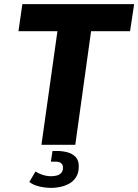

<svg xmlns="http://www.w3.org/2000/svg" viewBox="-20 -706 674 936"><path d="M182 0 260 -554H70L89 -686H634L614 -554H424L347 0ZM232 210Q201 210 171.5 203Q142 196 123 181L153 130Q166 139 186.5 146Q207 153 230 153Q245 153 257.5 149.5Q270 146 278.5 137Q287 128 287 112Q287 96 277 89Q267 82 252 82H228L236 30H258Q285 30 309 36.5Q333 43 348.5 59Q364 75 364 105Q364 137 350.5 158Q337 179 316 190Q295 201 272.5 205.5Q250 210 232 210Z"/></svg>

Font: Chivo Mono
Style: Bold Italic
Weight: 700
Italic angle: -8.05°
Monospace: yes
Version: Version 1.008